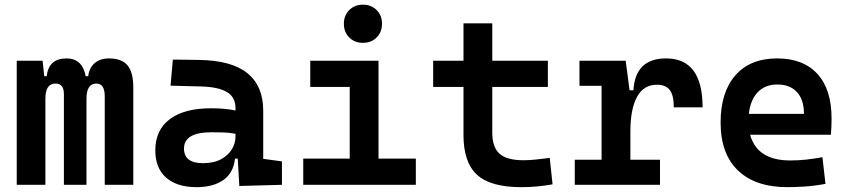

<svg xmlns="http://www.w3.org/2000/svg" viewBox="-20 -771 3556 801"><path d="M417 0V-368.7Q417 -422.4 382.3 -422.4Q340.8 -422.4 340.8 -359.4V0H246.6V-378.4Q246.6 -422.4 211.4 -422.4Q169.4 -422.4 169.4 -359.4V0H49.8V-517.6H157.7L164.6 -453.1H174.8Q183.1 -527.3 257.3 -527.3Q323.7 -527.3 337.4 -453.1H348.1Q351.6 -486.3 374 -506.8Q396.5 -527.3 435.1 -527.3Q487.8 -527.3 512 -498.5Q536.1 -469.7 536.1 -405.3V0Z M978.5 4.9 971.7 -109.4H960.4Q954.1 -49.8 911.9 -20Q869.6 9.8 800.3 9.8Q718.3 9.8 673.1 -30Q627.9 -69.8 627.9 -143.6Q627.9 -228.5 688.5 -273.9Q749 -319.3 859.9 -319.3Q918.9 -319.3 962.4 -310.1V-320.3Q962.4 -365.7 926.8 -387Q891.1 -408.2 820.3 -410.2L691.4 -413.6L701.2 -522.5L810.5 -521Q946.3 -519 1012.2 -465.6Q1078.1 -412.1 1078.1 -309.6V-108.4L1156.2 -97.7V0ZM962.4 -212.9Q936 -217.8 912.4 -218.5Q888.7 -219.2 862.8 -219.2Q747.6 -219.2 747.6 -151.4Q747.6 -90.3 826.7 -90.3Q872.1 -90.3 902.1 -106.7Q932.1 -123 947.3 -148.2Q962.4 -173.3 962.4 -200.2Z M1245.1 0V-109.4H1439V-408.2H1274.4V-517.6H1559.1V-109.4H1714.8V0ZM1494.1 -592.3Q1459.5 -592.3 1437 -614.7Q1414.6 -637.2 1414.6 -671.9Q1414.6 -706.5 1437 -729Q1459.5 -751.5 1494.1 -751.5Q1528.8 -751.5 1551.3 -729Q1573.7 -706.5 1573.7 -671.9Q1573.7 -637.2 1551.3 -614.7Q1528.8 -592.3 1494.1 -592.3Z M2154.3 9.8Q2026.4 9.8 1970 -42Q1913.6 -93.8 1913.6 -207.5V-408.2H1787.1V-517.6H1913.6V-673.8H2033.7V-517.6H2265.6V-408.2H2033.7V-217.3Q2033.7 -156.7 2064.2 -129.6Q2094.7 -102.5 2164.1 -102.5Q2187 -102.5 2213.4 -105.2Q2239.7 -107.9 2273.4 -112.3L2285.2 -2Q2252.4 3.9 2221.2 6.8Q2189.9 9.8 2154.3 9.8Z M2609.9 -222.7V-104.5H2733.4V0H2377.9V-104.5H2489.7V-413.1H2397.5V-517.6H2590.3L2606.4 -394.5H2622.6Q2630.4 -527.3 2758.8 -527.3Q2911.1 -527.3 2911.1 -323.2H2791Q2791 -373.5 2774.2 -395.5Q2757.3 -417.5 2720.2 -417.5Q2665 -417.5 2637.5 -366.7Q2609.9 -315.9 2609.9 -222.7Z M3265.1 9.8Q3131.3 9.8 3058.8 -59.8Q2986.3 -129.4 2986.3 -259.8Q2986.3 -386.7 3048.1 -457Q3109.9 -527.3 3222.2 -527.3Q3330.6 -527.3 3389.9 -462.9Q3449.2 -398.4 3449.2 -275.9Q3449.2 -240.7 3446.3 -209H3109.4Q3138.7 -101.6 3276.9 -101.6Q3311 -101.6 3344 -105.2Q3377 -108.9 3411.1 -115.2L3423.8 -3.9Q3375.5 4.9 3335.7 7.3Q3295.9 9.8 3265.1 9.8ZM3104 -295.9H3334Q3334 -355.5 3304.7 -387Q3275.4 -418.5 3223.1 -418.5Q3172.4 -418.5 3141.6 -386.7Q3110.8 -355 3104 -295.9Z"/></svg>

Font: CaskaydiaCove NFP SemiBold
Style: Regular
Weight: 600
Designer: Aaron Bell
Foundry: Saja Typeworks
Version: Version 2111.001; VTT 6.35;Nerd Fonts 3.1.1